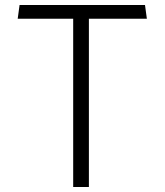

<svg xmlns="http://www.w3.org/2000/svg" viewBox="-20 -750 660 770"><path d="M273.5 0H336.5V-675H569L561.5 -730H58.5L51 -675H273.5Z"/></svg>

Font: Monaspace Krypton ExtraLight
Style: Regular
Weight: 200
Designer: Riley Cran & the Lettermatic Team
Foundry: Lettermatic
Version: Version 1.101 (Monaspace Krypton)